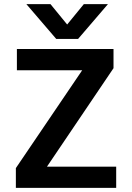

<svg xmlns="http://www.w3.org/2000/svg" viewBox="-20 -912 641 932"><path d="M359 -723H253L108 -892H225L306 -793L387 -892H504ZM544 0H57V-96L379 -571H62V-674H531V-581L208 -103H544Z"/></svg>

Font: Hind Kochi SemiBold
Style: Regular
Weight: 600
Designer: Dhruvi Tolia
Foundry: Indian Type Foundry
Version: Version 0.702;PS 1.0;hotconv 1.0.81;makeotf.lib2.5.63406